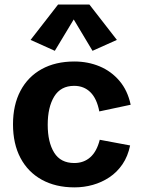

<svg xmlns="http://www.w3.org/2000/svg" viewBox="-20 -810 623 843"><path d="M307.1 12.7Q224.1 12.7 163.3 -21Q102.5 -54.7 69.8 -116.7Q37.1 -178.7 37.1 -264.2Q37.1 -349.1 69.8 -411.1Q102.5 -473.1 163.1 -506.6Q223.6 -540 306.6 -540Q366.2 -540 417.5 -518.6Q468.8 -497.1 504.6 -454.8Q540.5 -412.6 553.7 -350.1L416 -320.8Q405.3 -377 377 -405Q348.6 -433.1 305.7 -433.1Q246.6 -433.1 218 -386.2Q189.5 -339.4 189.5 -262.2Q189.5 -185.5 217.8 -139.9Q246.1 -94.2 306.2 -94.2Q347.7 -94.2 376.2 -119.4Q404.8 -144.5 418 -196.3L551.3 -171.4Q541.5 -123.5 517.6 -88.6Q493.7 -53.7 460.2 -31.5Q426.8 -9.3 387.7 1.7Q348.6 12.7 307.1 12.7ZM220.7 -586.9 114.3 -634.8 234.9 -790H372.6L493.2 -634.8L386.2 -586.9L303.7 -724.6Z"/></svg>

Font: Schibsted Grotesk
Style: Bold
Weight: 700
Designer: Bakken & Baeck AS, Henrik Kongsvoll
Foundry: Schibsted ASA
Version: Version 1.100;gftools[0.9.25]